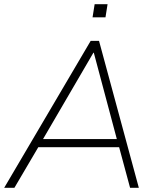

<svg xmlns="http://www.w3.org/2000/svg" viewBox="-23 -901 759 921"><path d="M-3 0 412 -705H452L643 0H601L546 -204L570 -195H134L166 -204L46 0ZM425 -648 180 -228 157 -234H559L539 -228L427 -648ZM421 -818 431 -881H493L483 -818Z"/></svg>

Font: Nunito Sans 12pt ExtraLight
Style: Italic
Weight: 200
Italic angle: -9°
Designer: Vernon Adams
Foundry: Vernon Adams
Version: Version 3.101;gftools[0.9.27]